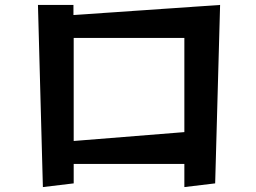

<svg xmlns="http://www.w3.org/2000/svg" viewBox="-20 -732 1040 779"><path d="M728 27V-67H279V12L154 27L134 -712H278V-671L873 -712L853 12ZM728 -578H279V-160L728 -196Z"/></svg>

Font: RocknRoll One
Style: Regular
Weight: 400
Designer: Fontworks Inc.
Foundry: Fontworks Inc.
Version: Version 1.100